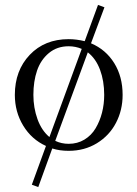

<svg xmlns="http://www.w3.org/2000/svg" viewBox="-20 -613 562 789"><path d="M41 -223.1Q41 -323.2 102.3 -387.7Q163.6 -452.1 262.2 -452.1Q293.9 -452.1 328.1 -443.8L382.8 -592.8L409.2 -583L354 -435.1Q415 -409.2 449.5 -353.5Q483.9 -297.9 483.9 -223.1Q483.9 -160.2 456.5 -107.9Q429.2 -55.7 378.2 -24.4Q327.1 6.8 262.2 6.8Q224.6 6.8 194.8 -2.9L137.2 155.8L110.8 146L168.9 -13.2Q109.9 -40 75.4 -96.7Q41 -153.3 41 -223.1ZM117.2 -223.1Q117.2 -170.4 134 -123.5Q150.9 -76.7 183.1 -49.8L315.9 -412.1Q290.5 -422.9 262.2 -422.9Q214.4 -422.9 180.9 -395Q147.5 -367.2 132.3 -323Q117.2 -278.8 117.2 -223.1ZM207 -34.2Q232.4 -22 262.2 -22Q298.3 -22 326.9 -39.3Q355.5 -56.6 372.8 -85.7Q390.1 -114.7 399.2 -149.9Q408.2 -185.1 408.2 -223.1Q408.2 -280.3 391.1 -326.2Q374 -372.1 340.8 -397.9Z"/></svg>

Font: Dihjauti
Style: Regular
Weight: 400
Designer: T. Christopher White
Version: Version 3.0.0